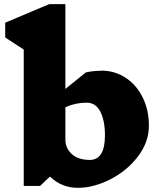

<svg xmlns="http://www.w3.org/2000/svg" viewBox="-20 -893 785 922"><path d="M695 -290Q695 -210 642 -141Q589 -72 509 -31.5Q429 9 354 9Q276 9 220 -45L172 0H94V-655L5 -713V-784L216 -873H294V-466L392 -545Q424 -553 465 -553V-554Q531 -554 583.5 -519.5Q636 -485 665.5 -424.5Q695 -364 695 -290ZM484 -243Q484 -313 462 -356.5Q440 -400 396 -400Q342 -400 294 -378V-223Q294 -181 325 -153Q356 -125 412 -125H411Q484 -125 484 -243Z"/></svg>

Font: Inknut Antiqua Black
Style: Regular
Weight: 900
Designer: Claus Eggers Sørensen
Foundry: Claus Eggers Sørensen
Version: Version 1.003; ttfautohint (v1.8.2) -l 8 -r 50 -G 200 -x 14 